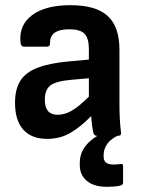

<svg xmlns="http://www.w3.org/2000/svg" viewBox="-20 -524 544 741"><path d="M162 12Q102 12 70 -23.5Q38 -59 38 -127Q38 -179 58 -211.5Q78 -244 123.5 -262Q169 -280 245 -287L323 -294V-334Q323 -377 306 -394Q289 -411 247 -411Q171 -411 173 -356Q173 -344 162 -344H72Q60 -344 59 -362Q53 -428 104.5 -466Q156 -504 252 -504Q350 -504 395.5 -462.5Q441 -421 441 -332V-124Q441 -91 442.5 -63.5Q444 -36 447 -13Q449 0 436 0H353Q343 0 340 -13Q338 -21 335.5 -39Q333 -57 332 -76Q290 -33 250.5 -10.5Q211 12 162 12ZM153 -139Q153 -81 202 -81Q229 -81 256.5 -96.5Q284 -112 323 -151V-222L255 -216Q197 -211 175 -194.5Q153 -178 153 -139ZM393 197Q342 197 315 174Q288 151 288 114V103Q288 59 323 25Q358 -9 421 -26L438 -13V-2Q410 10 395 30Q380 50 380 73V81Q380 111 417 111Q433 111 445 109Q455 107 455 117V181Q455 189 445 192Q433 195 419 196Q405 197 393 197Z"/></svg>

Font: Sofia Sans
Style: Bold
Weight: 700
Designer: Botio Nikoltchev, Ani Petrova
Foundry: lettersoup
Version: Version 4.100; ttfautohint (v1.8.4.7-5d5b)